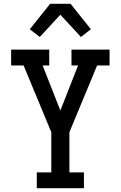

<svg xmlns="http://www.w3.org/2000/svg" viewBox="-20 -998 640 1018"><path d="M175 0V-84H252V-297L105 -651H39V-735H241V-651H206L300 -412L394 -651H359V-735H561V-651H495L348 -297V-84H425V0ZM191 -802 138 -843 246 -978H354L462 -843L409 -802L300 -920Z"/></svg>

Font: Iosevka HT Medium Extended
Style: Regular
Weight: 500
Width: 7
Monospace: yes
Designer: Belleve Invis
Foundry: Belleve Invis
Version: Version 32.3.0; ttfautohint (v1.8.4)